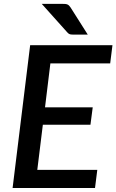

<svg xmlns="http://www.w3.org/2000/svg" viewBox="-20 -948 587 968"><path d="M234 -628.5 207 -407H447.5L436 -319H196L168 -91.5H470.5L459 0H43.5L132 -720H547L535.5 -628.5ZM294.5 -928.5Q303 -928.5 309 -928Q315 -927.5 319.8 -925.5Q324.5 -923.5 328.2 -919.8Q332 -916 336 -910L422.5 -773.5H351.5Q340 -773.5 333.2 -775Q326.5 -776.5 319.5 -784.5L190.5 -928.5Z"/></svg>

Font: Lato 2
Style: Italic
Weight: 600
Italic angle: -7°
Designer: Lukasz Dziedzic with Adam Twardoch and Botio Nikoltchev
Foundry: tyPoland Lukasz Dziedzic
Version: Version 2.015; 2015-08-06; http://www.latofonts.com/